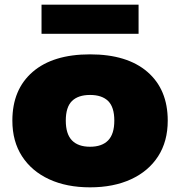

<svg xmlns="http://www.w3.org/2000/svg" viewBox="-20 -792 772 823"><path d="M366 11Q265.5 11 190.8 -23.5Q116 -58 74.5 -122Q33 -186 33 -275Q33 -408.5 120 -483.8Q207 -559 366 -559Q525 -559 612 -483.8Q699 -408.5 699 -275Q699 -186 657.8 -122Q616.5 -58 541.5 -23.5Q466.5 11 366 11ZM366 -163Q417 -163 443.5 -190.2Q470 -217.5 470 -275Q470 -333 443.5 -359Q417 -385 366 -385Q315 -385 288.5 -359Q262 -333 262 -275Q262 -217.5 288.5 -190.2Q315 -163 366 -163ZM158 -647V-772H574V-647Z"/></svg>

Font: Encode Sans Exp Black
Style: Regular
Weight: 900
Width: 7
Designer: Multiple Designers
Foundry: Impallari Type
Version: Version 3.002; ttfautohint (v1.8.3) -l 8 -r 50 -G 200 -x 14 